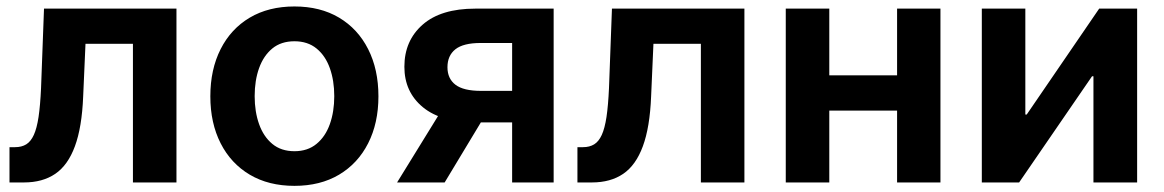

<svg xmlns="http://www.w3.org/2000/svg" viewBox="-20 -573 3656 603"><path d="M9.8 0V-110.8H27.3Q47.9 -110.8 62.3 -119.6Q76.7 -128.4 86.2 -149.2Q95.7 -169.9 101.1 -205.8Q106.4 -241.7 108.9 -295.9L118.2 -545.9H534.2V0H397.5V-435.5H248.5L241.2 -270Q237.3 -173.3 215.3 -113.8Q193.4 -54.2 153.6 -27.1Q113.8 0 55.2 0Z M904.8 10.7Q823.7 10.7 764.4 -24.4Q705.1 -59.6 672.9 -123Q640.6 -186.5 640.6 -270.5Q640.6 -355 672.9 -418.7Q705.1 -482.4 764.4 -517.6Q823.7 -552.7 904.8 -552.7Q985.8 -552.7 1044.9 -517.6Q1104 -482.4 1136.2 -418.7Q1168.5 -355 1168.5 -270.5Q1168.5 -186.5 1136.2 -123Q1104 -59.6 1044.9 -24.4Q985.8 10.7 904.8 10.7ZM904.8 -98.1Q946.3 -98.1 974.1 -121.1Q1002 -144 1015.9 -183.1Q1029.8 -222.2 1029.8 -271Q1029.8 -319.8 1015.9 -358.9Q1002 -397.9 974.1 -420.7Q946.3 -443.4 904.8 -443.4Q862.8 -443.4 835.2 -420.7Q807.6 -397.9 793.7 -359.1Q779.8 -320.3 779.8 -271Q779.8 -222.2 793.7 -183.1Q807.6 -144 835.2 -121.1Q862.8 -98.1 904.8 -98.1Z M1718.8 0H1588.4V-438H1489.7Q1435.1 -438 1410.2 -418.2Q1385.3 -398.4 1385.3 -361.8Q1385.3 -326.2 1410.4 -306.9Q1435.5 -287.6 1490.7 -287.6H1643.1V-188.5H1476.1Q1366.2 -188.5 1308.1 -236.3Q1250 -284.2 1250 -363.3Q1250 -445.3 1307.4 -495.6Q1364.7 -545.9 1472.7 -545.9H1718.8ZM1376.5 0H1227.1L1380.9 -249.5H1526.9Z M1793.5 0V-110.8H1811Q1831.5 -110.8 1845.9 -119.6Q1860.4 -128.4 1869.9 -149.2Q1879.4 -169.9 1884.8 -205.8Q1890.1 -241.7 1892.6 -295.9L1901.9 -545.9H2317.9V0H2181.2V-435.5H2032.2L2024.9 -270Q2021 -173.3 1999 -113.8Q1977.1 -54.2 1937.3 -27.1Q1897.5 0 1838.9 0Z M2834.5 -336.4V-225.6H2546.9V-336.4ZM2584.5 -545.9V0H2447.8V-545.9ZM2933.6 -545.9V0H2797.4V-545.9Z M3551.3 0H3414.1V-333.5H3409.7L3180.7 0H3063.5V-545.9H3200.2V-213.4H3204.6L3432.1 -545.9H3551.3Z"/></svg>

Font: Inter Cardless
Style: Bold
Weight: 700
Designer: Rasmus Andersson
Foundry: rsms
Version: Version 4.001;git-9221beed3